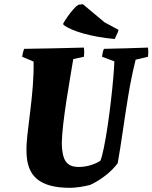

<svg xmlns="http://www.w3.org/2000/svg" viewBox="-20 -888 730 920"><path d="M315 12Q208 12 157.5 -30Q107 -72 107 -163Q106 -195 111.5 -244Q117 -293 124.5 -352Q132 -411 137 -473.5Q142 -536 141 -593L86 -616Q88 -626 90 -635.5Q92 -645 96 -654Q168 -655 239 -656.5Q310 -658 382 -660Q385 -638 382 -616L331 -605Q324 -562 315 -509Q306 -456 297.5 -400.5Q289 -345 283 -293.5Q277 -242 276 -201Q277 -141 295 -114.5Q313 -88 357 -88Q388 -88 417 -97.5Q446 -107 461 -118Q469 -137 478 -181.5Q487 -226 495.5 -283Q504 -340 511 -400Q518 -460 522.5 -511.5Q527 -563 528 -594L469 -616Q470 -626 472 -635.5Q474 -645 478 -654Q530 -655 583 -656.5Q636 -658 689 -660Q692 -638 689 -616L630 -602Q609 -518 594.5 -429Q580 -340 568 -257Q556 -174 544 -106Q521 -75 486 -47.5Q451 -20 412 -2Q389 4 362.5 8Q336 12 315 12ZM530 -701Q445 -709 379.5 -727.5Q314 -746 284 -769L283 -776Q291 -790 304 -808.5Q317 -827 331 -843Q345 -859 355 -865L377 -868L481 -781L548 -745L544 -732Q540 -725 537 -717Q534 -709 530 -701Z"/></svg>

Font: Labrada ExtraBold
Style: Italic
Weight: 800
Italic angle: -7°
Designer: Mercedes Jáuregui
Foundry: Omnibus-Type Team
Version: Version 1.000; ttfautohint (v1.8.4.7-5d5b)